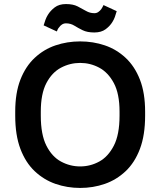

<svg xmlns="http://www.w3.org/2000/svg" viewBox="-20 -915 790 946"><path d="M375 11Q311 11 253.5 -9Q196 -29 151 -71.5Q106 -114 80.5 -181.5Q55 -249 55 -345V-365Q55 -457 80.5 -522.5Q106 -588 151 -630Q196 -672 253.5 -691.5Q311 -711 375 -711Q439 -711 496.5 -691.5Q554 -672 599 -630Q644 -588 669.5 -522.5Q695 -457 695 -365V-345Q695 -249 669.5 -181.5Q644 -114 599 -71.5Q554 -29 496.5 -9Q439 11 375 11ZM375 -95Q425 -95 469 -119Q513 -143 541 -197.5Q569 -252 569 -345V-365Q569 -453 541 -505.5Q513 -558 469 -581.5Q425 -605 375 -605Q325 -605 280.5 -581.5Q236 -558 208.5 -505.5Q181 -453 181 -365V-345Q181 -252 208.5 -197.5Q236 -143 280.5 -119Q325 -95 375 -95ZM445 -755Q410 -755 387.5 -766Q365 -777 346.5 -788.5Q328 -800 305 -800Q294 -800 285 -794Q276 -788 271 -780Q267 -776 264.5 -770.5Q262 -765 260 -760L195 -790Q199 -804 204 -817.5Q209 -831 216 -842Q228 -862 249.5 -878.5Q271 -895 305 -895Q340 -895 362.5 -883.5Q385 -872 404 -861Q423 -850 445 -850Q456 -850 464.5 -856Q473 -862 479 -870Q482 -875 485 -880Q488 -885 490 -890L555 -860Q551 -845 546 -831.5Q541 -818 534 -807Q522 -787 500.5 -771Q479 -755 445 -755Z"/></svg>

Font: Golos Text Medium
Style: Regular
Weight: 500
Designer: A.Korolkova, Vitaly Kuzmin
Foundry: ParaType Ltd
Version: Version 2.004